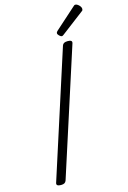

<svg xmlns="http://www.w3.org/2000/svg" viewBox="-180 -1344 960 1439"><g transform="rotate(-15 300.5 -625.0)"><path d="M106 14Q87 14 78.5 8Q70 2 74 -11L390 -992Q394 -1004 404 -1009.5Q414 -1015 433 -1015Q451 -1015 459 -1009Q467 -1003 463 -990L147 -10Q143 2 133.5 8Q124 14 106 14ZM402 -1062Q392 -1062 381 -1073Q370 -1084 370 -1092Q370 -1096 371.5 -1099.5Q373 -1103 378 -1108L541 -1254Q545 -1258 549 -1261Q553 -1264 558 -1264Q567 -1264 577 -1257Q587 -1250 594 -1240Q601 -1230 601 -1221Q601 -1215 599.5 -1211Q598 -1207 589 -1201L418 -1071Q413 -1067 409 -1064.5Q405 -1062 402 -1062Z"/></g></svg>

Font: Playwrite US Trad Light
Style: Regular
Weight: 300
Designer: Veronika Burian, José Scaglione
Foundry: TypeTogether
Version: Version 1.003